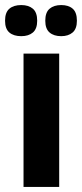

<svg xmlns="http://www.w3.org/2000/svg" viewBox="-38 -739 324 759"><path d="M55 0V-527H196V0ZM204 -596Q175 -596 158 -610.5Q141 -625 141 -657Q141 -690 158 -704.5Q175 -719 204 -719Q233 -719 249.5 -704.5Q266 -690 266 -657Q266 -625 249 -610.5Q232 -596 204 -596ZM46 -596Q16 -596 -1 -610.5Q-18 -625 -18 -657Q-18 -690 -1 -704.5Q16 -719 46 -719Q75 -719 92 -704.5Q109 -690 109 -657Q109 -625 92 -610.5Q75 -596 46 -596Z"/></svg>

Font: Bricolage Grotesque 24pt SemiCondensed
Style: Bold
Weight: 700
Width: 4
Designer: Mathieu Triay
Foundry: Atelier Triay
Version: Version 1.001;gftools[0.9.33.dev8+g029e19f]